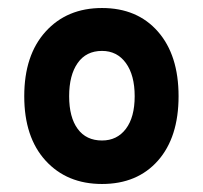

<svg xmlns="http://www.w3.org/2000/svg" viewBox="-20 -732 506 479"><path d="M234.5 -273Q147 -273 93.8 -331.2Q40.5 -389.5 40.5 -492Q40.5 -594.5 93.8 -653.2Q147 -712 234.5 -712Q322.5 -712 374 -653.2Q425.5 -594.5 425.5 -492Q425.5 -389.5 374 -331.2Q322.5 -273 234.5 -273ZM234.5 -381.5Q272 -381.5 294 -410.5Q316 -439.5 316 -492Q316 -544.5 294 -574.8Q272 -605 234.5 -605Q195 -605 173.8 -574.8Q152.5 -544.5 152.5 -492Q152.5 -439.5 173.8 -410.5Q195 -381.5 234.5 -381.5Z"/></svg>

Font: Overpass ExtraBold
Style: Regular
Weight: 800
Designer: Delve Withrington, Dave Bailey, Thomas Jockin
Foundry: Delve Fonts LLC
Version: Version 4.000; ttfautohint (v1.8.3)